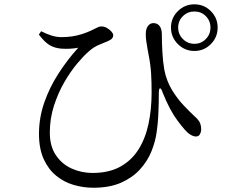

<svg xmlns="http://www.w3.org/2000/svg" viewBox="-20 -826 1040 888"><path d="M770.8 -698.5Q770.8 -743.2 802.7 -774.6Q834.5 -806 879.1 -806Q923.7 -806 955.2 -774.6Q986.6 -743.2 986.6 -698.5Q986.6 -653.9 955.2 -622.1Q923.7 -590.3 879.1 -590.3Q834.5 -590.3 802.7 -622.1Q770.8 -653.9 770.8 -698.5ZM804 -698.5Q804 -667.4 826 -645.4Q847.9 -623.4 879.1 -623.4Q910.5 -623.4 931.9 -645.4Q953.4 -667.4 953.4 -698.5Q953.4 -729.9 931.9 -751.4Q910.5 -772.9 879.1 -772.9Q847.9 -772.9 826 -751.4Q804 -729.9 804 -698.5ZM159.7 -666.1 170.4 -681.6Q194.6 -669.1 217.8 -661.7Q241 -654.3 265.2 -654.3Q290.7 -654.3 313.9 -657.8Q337 -661.3 358.3 -668.1Q379.7 -674.9 397.7 -683Q421.1 -693.8 430.2 -698.8Q439.3 -703.8 448.6 -703.8Q462 -703.8 474.5 -696.7Q486.9 -689.6 495.3 -680Q503.7 -670.4 503.7 -662.7Q503.7 -654.6 498.6 -648.5Q493.5 -642.4 479.5 -636Q461.3 -628.1 437.3 -618.4Q413.3 -608.7 389.9 -587.6Q367.1 -568 336.5 -531.6Q306 -495.2 277.3 -445.6Q248.6 -396.1 229.5 -336.7Q210.4 -277.4 210.4 -212.5Q210.4 -150.1 238.2 -108.7Q265.9 -67.2 311 -46.7Q356.2 -26.1 408 -26.1Q482.5 -26.1 534.8 -54.3Q587 -82.6 619.4 -133.1Q651.8 -183.6 666.5 -251.4Q681.2 -319.2 681.2 -398.3Q681.2 -447.3 678.8 -486.9Q676.4 -526.6 667.9 -569.2Q665.6 -582.4 662.3 -599.9Q659 -617.3 656.6 -635.2Q654.2 -653.2 654.2 -666.8Q654.2 -693 664.5 -706.2Q674.7 -719.3 689.6 -719.1Q702.4 -718.9 710.7 -712.7Q719.1 -706.6 723.8 -695.4Q728.5 -684.2 728.5 -670.1Q728.5 -631.6 730.9 -587.1Q733.2 -542.6 740 -502.9Q750.6 -450.4 775.9 -409.1Q801.3 -367.9 830.2 -337.7Q859.2 -307.6 880.6 -287.4Q892.4 -277.9 901.1 -264.8Q909.7 -251.7 910.5 -228.8Q910.5 -216 904.7 -205.4Q898.9 -194.7 886.6 -194.7Q875 -194.7 861.2 -203Q847.4 -211.2 834.8 -225.9Q818.3 -244.7 800.4 -269Q782.4 -293.3 765.5 -325.2Q748.6 -357.1 732.5 -397.4Q725.5 -418.2 720.1 -417.6Q714.6 -417 714.6 -394.2Q714.6 -375.2 714.1 -347.7Q713.5 -320.3 711.8 -287.4Q710.1 -254.4 704.8 -217.2Q699.2 -173.1 681 -127.4Q662.7 -81.6 628.1 -43.3Q593.5 -4.9 540.4 18.7Q487.3 42.3 411.8 42.3Q364.9 42.3 320.2 29.1Q275.4 16 239.6 -13.5Q203.7 -42.9 182 -90.5Q160.3 -138.2 160.3 -207.2Q160.3 -281 184.6 -351.2Q208.9 -421.5 250.4 -485.8Q291.9 -550.1 341.9 -605.3Q325.1 -601.9 304.9 -600.7Q284.7 -599.6 262.6 -601.1Q232.3 -603.8 209.4 -617.3Q186.6 -630.9 159.7 -666.1Z"/></svg>

Font: Early Summer Mincho VF
Style: Regular
Weight: 250
Designer: GuiWonder
Version: Version 1.002